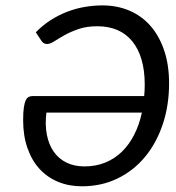

<svg xmlns="http://www.w3.org/2000/svg" viewBox="-20 -670 640 697"><path d="M64 0ZM277.3 6.3Q230 6.3 190.7 -10Q151.4 -26.4 123.3 -57.1Q95.2 -87.9 79.6 -132.6Q64 -177.2 64 -233.9Q64 -263.2 66.7 -280.5Q69.3 -297.9 74 -306.9Q78.6 -315.9 85 -318.6Q91.3 -321.3 99.1 -321.3H503.4Q504.4 -331.1 504.9 -341.6Q505.4 -352.1 505.4 -362.8Q505.4 -414.1 493.9 -453.4Q482.4 -492.7 460.4 -519.8Q438.5 -546.9 406.5 -560.8Q374.5 -574.7 333.5 -574.7Q294.4 -574.7 265.4 -564.7Q236.3 -554.7 214.6 -542.5Q192.9 -530.3 177.5 -520.3Q162.1 -510.3 150.9 -510.3Q144 -510.3 139.2 -513.2Q134.3 -516.1 131.3 -520.5L109.9 -552.7Q135.3 -578.6 164.3 -597.2Q193.4 -615.7 224.1 -627.4Q254.9 -639.2 287.4 -644.8Q319.8 -650.4 352.1 -650.4Q405.3 -650.4 450 -631.3Q494.6 -612.3 526.4 -575.9Q558.1 -539.6 575.9 -487.1Q593.8 -434.6 593.8 -367.2Q593.8 -287.1 570.8 -218.8Q547.9 -150.4 506.3 -100.3Q464.8 -50.3 406.5 -22Q348.1 6.3 277.3 6.3ZM286.6 -65.9Q327.6 -65.9 361.6 -79.6Q395.5 -93.3 421.9 -118.7Q448.2 -144 466.8 -180.2Q485.4 -216.3 495.1 -261.2H148.4Q143.1 -216.8 150.1 -180.9Q157.2 -145 175 -119.4Q192.9 -93.8 221.2 -79.8Q249.5 -65.9 286.6 -65.9Z"/></svg>

Font: Carlito
Style: Italic
Weight: 400
Italic angle: -7°
Designer: Lukasz Dziedzic
Foundry: tyPoland Lukasz Dziedzic
Version: Version 1.104